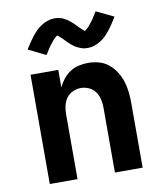

<svg xmlns="http://www.w3.org/2000/svg" viewBox="-85 -830 769 900"><g transform="rotate(-10 300.0 -380.5)"><path d="M79 0V-520H211V-437Q221 -458 235 -475.5Q249 -493 268 -505.5Q287 -518 309.5 -523Q332 -528 354 -528Q380 -528 405.5 -521Q431 -514 451 -497.5Q471 -481 485 -459Q499 -437 507 -412.5Q515 -388 518 -362Q521 -336 521 -310V0H389V-310Q389 -330 384.5 -349.5Q380 -369 368.5 -385Q357 -401 338.5 -409.5Q320 -418 300 -418Q280 -418 261.5 -409.5Q243 -401 231.5 -385Q220 -369 215.5 -349.5Q211 -330 211 -310V0ZM366 -597Q357 -597 350 -598Q343 -599 334.5 -602Q326 -605 318.5 -608.5Q311 -612 305 -616Q299 -620 292 -626Q285 -632 279.5 -637Q274 -642 268.5 -648Q263 -654 256.5 -660.5Q250 -667 245 -671Q240 -675 234 -680Q231 -678 225 -673Q219 -668 216 -664.5Q213 -661 210 -657Q207 -653 203 -648.5Q199 -644 195 -638.5Q191 -633 187 -626.5Q183 -620 178.5 -613Q174 -606 169 -598L86 -639Q97 -657 107 -671.5Q117 -686 127 -698.5Q137 -711 147.5 -721.5Q158 -732 172 -741Q186 -750 202 -755.5Q218 -761 234 -761Q243 -761 250 -760Q257 -759 265.5 -756.5Q274 -754 281.5 -750Q289 -746 295 -742Q301 -738 308 -732Q315 -726 320.5 -721Q326 -716 331.5 -710Q337 -704 343.5 -697.5Q350 -691 355 -687Q360 -683 366 -678Q369 -680 375 -685Q381 -690 384 -693.5Q387 -697 390 -701Q393 -705 397 -709.5Q401 -714 405 -719.5Q409 -725 413 -731.5Q417 -738 421.5 -745Q426 -752 431 -760L514 -720Q503 -702 493 -687Q483 -672 473 -659.5Q463 -647 452.5 -636.5Q442 -626 428 -617Q414 -608 398 -602.5Q382 -597 366 -597Z"/></g></svg>

Font: Iosevka SS04 XBd Ex
Style: Regular
Weight: 800
Width: 7
Monospace: yes
Designer: Belleve Invis
Foundry: Belleve Invis
Version: Version 19.0.0; ttfautohint (v1.8.4)